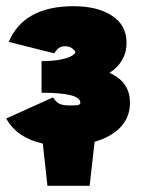

<svg xmlns="http://www.w3.org/2000/svg" viewBox="-23 -460 466 619"><path d="M282 -3 266 139H130L115 3Q31 -16 -3 -78L148 -146Q158 -130 169.5 -125Q181 -120 203 -120Q225 -120 230.5 -122Q236 -124 236 -129Q236 -161 111 -161V-263Q148 -263 172.5 -268Q197 -273 208.5 -280Q220 -287 220 -292Q220 -295 211 -303Q202 -311 186 -311Q176 -311 168.5 -306.5Q161 -302 152 -288L5 -325Q54 -440 214 -440Q291 -440 338 -409.5Q385 -379 385 -322Q385 -261 330 -225Q396 -196 396 -129Q396 -82 365.5 -50Q335 -18 282 -3Z"/></svg>

Font: Ysabeau Heavy
Style: Regular
Weight: 800
Designer: Christian Thalmann (Catharsis Fonts)
Version: Version 0.003